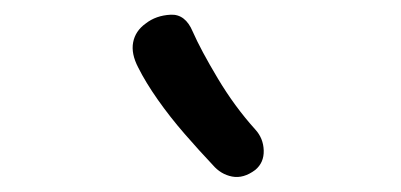

<svg xmlns="http://www.w3.org/2000/svg" viewBox="-20 -871 545 261"><path d="M327 -640Q311 -628 295.5 -631Q280 -634 269 -647Q251 -666 231 -689Q211 -712 194.5 -735.5Q178 -759 168 -779Q158 -798 161 -813.5Q164 -829 178 -839Q192 -850 212 -851Q232 -852 242 -828Q253 -803 276 -764.5Q299 -726 327 -695Q338 -683 338.5 -666.5Q339 -650 327 -640Z"/></svg>

Font: Playpen Sans Deva
Style: Regular
Weight: 400
Designer: Pooja Saxena, Gunjan Panchal, Laura Meseguer, Veronika Burian, José Scaglione
Foundry: TypeTogether
Version: Version 2.000